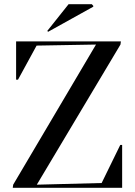

<svg xmlns="http://www.w3.org/2000/svg" viewBox="-20 -898 645 918"><path d="M41 0H564V-205H555L466 -23L156 -15L556 -685L558 -700H57V-517H66L155 -680L439 -685L43 -15ZM210 -746 426 -866V-870L419 -878H308L206 -750Z"/></svg>

Font: Mazius Display
Style: Regular
Weight: 400
Designer: Alberto Casagrande & Collletttivo
Foundry: Collletttivo
Version: Version 2.000;Glyphs 3.2 (3217)